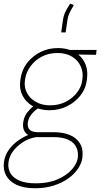

<svg xmlns="http://www.w3.org/2000/svg" viewBox="-27 -796 581 1030"><path d="M334.5 -686.5 325.2 -622.1H301.3L310.1 -684.6Q314 -713.4 325.2 -735.6Q336.4 -757.8 349.6 -776.4L369.1 -768.6Q355.5 -746.1 346.4 -727.3Q337.4 -708.5 334.5 -686.5ZM262.7 -86.9Q311.5 -86.9 348.1 -71.5Q384.8 -56.2 402.8 -25.1Q420.9 5.9 414.6 52.2Q410.6 80.1 391.6 108.6Q372.6 137.2 339.8 160.9Q307.1 184.6 262 199.2Q216.8 213.9 161.6 213.9Q100.1 213.9 61 195.1Q22 176.3 5.4 144.5Q-11.2 112.8 -5.9 74.2Q-1 38.6 18.3 10.5Q37.6 -17.6 65.4 -38.3Q93.3 -59.1 124 -71.8Q109.4 -80.6 101.8 -97.2Q94.2 -113.8 97.7 -140.6Q102.1 -169.9 117.7 -190.7Q133.3 -211.4 151.4 -225.1Q113.3 -246.1 94.5 -282.2Q75.7 -318.4 81.5 -361.3L83 -372.1Q93.3 -444.3 150.6 -491.2Q208 -538.1 284.7 -538.1Q319.3 -538.1 347.2 -528.3H491.2L488.3 -502L393.1 -503.4Q420.4 -481 432.9 -447.3Q445.3 -413.6 439.5 -372.1L438 -361.3Q432.1 -318.8 404.1 -283.2Q376 -247.6 333 -226.1Q290 -204.6 238.8 -204.6Q205.1 -204.6 176.8 -214.4Q166.5 -208 155.3 -197.5Q144 -187 134.8 -172.9Q125.5 -158.7 122.6 -140.6Q119.6 -118.7 126.7 -107.2Q133.8 -95.7 146.7 -91.3Q159.7 -86.9 173.8 -86.9ZM106.4 -361.3Q101.6 -325.7 119.9 -293.5Q138.2 -261.2 177.2 -243.7H177.7V-243.2Q205.6 -231 242.2 -231Q289.1 -231 326.2 -250.2Q363.3 -269.5 386.2 -299.6Q409.2 -329.6 413.6 -361.3L415 -372.1Q420.4 -408.7 405.8 -440.7Q391.1 -472.7 359.4 -492.2Q327.6 -511.7 280.8 -511.7Q234.4 -511.7 197.3 -492.2Q160.2 -472.7 136.7 -440.7Q113.3 -408.7 107.9 -372.1ZM165.5 187.5Q231.9 187.5 280.8 166.5Q329.6 145.5 357.7 114Q385.7 82.5 390.1 52.2Q394.5 20.5 382.8 -5.1Q371.1 -30.8 340.6 -45.7Q310.1 -60.5 258.3 -60.5H169.9H167Q112.3 -51.3 68.8 -12.7Q25.4 25.9 18.6 74.2Q14.2 105.5 27.8 131.1Q41.5 156.7 75.4 172.1Q109.4 187.5 165.5 187.5Z"/></svg>

Font: Robert Sans Thin
Style: Italic
Weight: 100
Italic angle: -8°
Designer: Christian Robertson (extended by Adam Twardoch)
Foundry: Google
Version: Version 12.135;April 2, 2019;FontCreator 11.5.0.2425 64-bit;